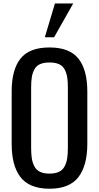

<svg xmlns="http://www.w3.org/2000/svg" viewBox="-20 -1095 579 1123"><path d="M48.3 -253.9V-560.5Q48.3 -687 99.9 -752.2Q151.4 -817.4 269.5 -817.4Q387.2 -817.4 439 -751.7Q490.7 -686 490.7 -560.5V-253.4Q490.7 -127 438.7 -59.1Q386.7 8.8 269.5 8.8Q209 8.8 165.8 -9.3Q122.6 -27.3 97.2 -62.5Q71.8 -97.7 60.1 -144.5Q48.3 -191.4 48.3 -253.9ZM162.1 -229.5Q162.1 -192.4 166.3 -167.2Q170.4 -142.1 181.6 -121.1Q192.9 -100.1 214.6 -89.8Q236.3 -79.6 269.5 -79.6Q302.7 -79.6 324.5 -89.8Q346.2 -100.1 357.4 -121.1Q368.7 -142.1 372.8 -167.2Q377 -192.4 377 -229.5V-584Q377 -620.6 372.8 -645Q368.7 -669.4 357.4 -689.9Q346.2 -710.4 324.5 -720Q302.7 -729.5 269.5 -729.5Q236.3 -729.5 214.6 -720Q192.9 -710.4 181.6 -689.9Q170.4 -669.4 166.3 -645Q162.1 -620.6 162.1 -584ZM242.2 -877 301.3 -1074.7H408.2L296.4 -877Z"/></svg>

Font: Oswald Regular
Style: Regular
Weight: 400
Designer: Vernon Adams
Foundry: Vernon Adams
Version: 3.0; ttfautohint (v0.95) -l 8 -r 50 -G 200 -x 0 -w "G" -W -c